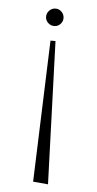

<svg xmlns="http://www.w3.org/2000/svg" viewBox="-52 -533 385 765"><g transform="rotate(5 141.0 -150.0)"><path d="M149.9 -371.1 169.9 200.2 109.9 194.8 129.9 -371.1ZM114.5 -440.4Q104 -450.7 104 -464.8Q104 -479 114.5 -489.5Q125 -500 139.2 -500Q153.3 -500 163.6 -489.5Q173.8 -479 173.8 -464.8Q173.8 -450.7 163.6 -440.4Q153.3 -430.2 139.2 -430.2Q125 -430.2 114.5 -440.4Z"/></g></svg>

Font: Antic Didone
Style: Regular
Weight: 400
Designer: Santiago Orozco
Foundry: Santiago Orozco
Version: Version 2.000